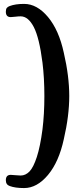

<svg xmlns="http://www.w3.org/2000/svg" viewBox="-20 -787 409 980"><path d="M333.5 -296.9Q333.5 -196.3 305.7 -76.7Q280.8 39.1 224.9 106Q168.9 172.9 103 172.9Q57.6 172.9 29.8 162.6Q9.8 155.8 9.8 132.8Q9.8 105.5 34.7 105.5Q43 105.5 58.3 107.2Q73.7 108.9 85.4 108.9Q110.4 108.9 130.4 88.4Q150.4 67.9 168 14.2Q185.5 -39.6 196.8 -126.5Q206.5 -204.6 206.5 -296.9Q206.5 -389.2 196.8 -467.3Q180.7 -594.7 152.3 -649.2Q124 -703.6 85.4 -703.6Q73.7 -703.6 58.3 -701.7Q43 -699.7 34.7 -699.7Q9.8 -699.7 9.8 -727.1Q9.8 -739.7 14.4 -746.1Q19 -752.4 29.8 -756.3Q58.6 -767.1 103 -767.1Q168.9 -767.1 224.9 -700.2Q280.8 -633.3 305.7 -517.6Q333.5 -397.9 333.5 -296.9Z"/></svg>

Font: Cooper* SemiBold
Style: Regular
Weight: 600
Designer: Owen Earl
Foundry: indestructible type*
Version: Version 0.001